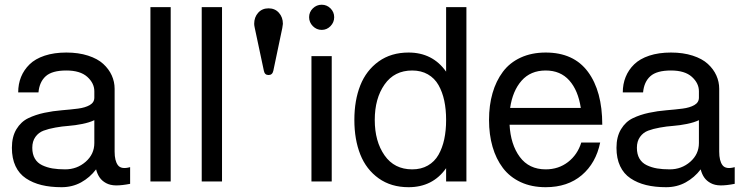

<svg xmlns="http://www.w3.org/2000/svg" viewBox="-20 -760 3117 804"><path d="M524.9 -60.1V9.8Q490.2 16.6 465.8 16.4Q441.4 16.1 424.3 6.8Q407.2 -2.4 397.5 -16.4Q387.7 -30.3 382.3 -50.8Q356.4 -16.6 319.6 3.7Q282.7 23.9 237.8 23.9Q190.9 23.9 154.1 14.9Q117.2 5.9 88.6 -13.2Q60.1 -32.2 44.9 -64.5Q29.8 -96.7 29.8 -141.1Q29.8 -187.5 48.8 -219Q67.9 -250.5 98.4 -265.1Q128.9 -279.8 165.5 -287.6Q202.1 -295.4 239 -298.3Q275.9 -301.3 306.4 -305.2Q336.9 -309.1 356 -320.1Q375 -331.1 375 -351.1V-377.9Q375 -411.6 345.5 -438.2Q315.9 -464.8 257.8 -464.8Q198.2 -464.8 171.6 -440.9Q145 -417 141.1 -373H56.2Q56.2 -408.2 68.1 -437.7Q80.1 -467.3 103.8 -490.5Q127.4 -513.7 167 -526.9Q206.5 -540 257.8 -540Q308.6 -540 348.6 -527.1Q388.7 -514.2 412.4 -492.4Q436 -470.7 448 -444.1Q460 -417.5 460 -388.2V-125Q460 -86.4 473.9 -68.1Q487.8 -49.8 524.9 -60.1ZM375 -161.1V-256.8Q355 -247.1 324.7 -241Q294.4 -234.9 267.3 -232.9Q240.2 -231 211.7 -225.8Q183.1 -220.7 162.4 -212.9Q141.6 -205.1 128.4 -186.8Q115.2 -168.5 115.2 -141.1Q115.2 -114.3 126 -95.9Q136.7 -77.6 156.7 -68.1Q176.8 -58.6 199.7 -54.7Q222.7 -50.8 252.9 -50.8Q302.2 -50.8 338.6 -82.5Q375 -114.3 375 -161.1Z M609.9 0V-730H694.8V0Z M824.7 0V-730H909.7V0Z M1044.4 -660.2Q1044.4 -688 1061 -706.5Q1077.6 -725.1 1104.5 -725.1Q1131.3 -725.1 1147.9 -706.5Q1164.6 -688 1164.6 -660.2Q1164.6 -656.2 1162.1 -642.6L1124.5 -463.4Q1120.6 -445.8 1104.5 -445.8Q1088.4 -445.8 1085 -463.4L1046.9 -642.6Q1044.4 -653.8 1044.4 -660.2Z M1284.2 0V-524.9H1369.1V0ZM1290 -650.6Q1274.4 -666.5 1274.4 -688Q1274.4 -709.5 1290 -724.9Q1305.7 -740.2 1327.1 -740.2Q1348.6 -740.2 1364 -724.9Q1379.4 -709.5 1379.4 -688Q1379.4 -666.5 1364 -650.6Q1348.6 -634.8 1327.1 -634.8Q1305.7 -634.8 1290 -650.6Z M1933.1 0H1848.1V-55.7Q1792 23.9 1690.9 23.9Q1617.7 23.9 1565.7 -13.2Q1513.7 -50.3 1488.8 -113Q1463.9 -175.8 1463.9 -257.8Q1463.9 -339.8 1488.8 -402.6Q1513.7 -465.3 1565.7 -502.7Q1617.7 -540 1690.9 -540Q1791.5 -540 1848.1 -460V-730H1933.1ZM1706.1 -464.8Q1631.3 -464.8 1590.3 -406.2Q1549.3 -347.7 1549.3 -257.8Q1549.3 -168 1590.3 -109.4Q1631.3 -50.8 1706.1 -50.8Q1743.7 -50.8 1771.7 -66.9Q1799.8 -83 1816.2 -111.8Q1832.5 -140.6 1840.3 -177Q1848.1 -213.4 1848.1 -257.8Q1848.1 -302.2 1840.3 -338.6Q1832.5 -375 1816.2 -403.8Q1799.8 -432.6 1771.7 -448.7Q1743.7 -464.8 1706.1 -464.8Z M2265.1 23.9Q2206.1 23.9 2160.4 2.7Q2114.7 -18.6 2085.9 -56.6Q2057.1 -94.7 2042.5 -145.5Q2027.8 -196.3 2027.8 -257.8Q2027.8 -319.3 2042.5 -370.1Q2057.1 -420.9 2085.7 -459.2Q2114.3 -497.6 2160.2 -518.8Q2206.1 -540 2265.1 -540Q2382.3 -540 2442.1 -459.2Q2502 -378.4 2502 -237.8H2417H2113.8Q2118.2 -154.8 2156.7 -102.8Q2195.3 -50.8 2265.1 -50.8Q2318.8 -50.8 2358.6 -81.5Q2398.4 -112.3 2414.1 -163.1H2493.2Q2475.6 -77.1 2416.3 -26.6Q2356.9 23.9 2265.1 23.9ZM2265.1 -464.8Q2201.7 -464.8 2164.1 -422.1Q2126.5 -379.4 2116.2 -308.1H2412.1Q2400.9 -381.8 2363.8 -423.3Q2326.7 -464.8 2265.1 -464.8Z M3056.6 -60.1V9.8Q3022 16.6 2997.6 16.4Q2973.1 16.1 2956.1 6.8Q2939 -2.4 2929.2 -16.4Q2919.4 -30.3 2914.1 -50.8Q2888.2 -16.6 2851.3 3.7Q2814.5 23.9 2769.5 23.9Q2722.7 23.9 2685.8 14.9Q2648.9 5.9 2620.4 -13.2Q2591.8 -32.2 2576.7 -64.5Q2561.5 -96.7 2561.5 -141.1Q2561.5 -187.5 2580.6 -219Q2599.6 -250.5 2630.1 -265.1Q2660.6 -279.8 2697.3 -287.6Q2733.9 -295.4 2770.8 -298.3Q2807.6 -301.3 2838.1 -305.2Q2868.7 -309.1 2887.7 -320.1Q2906.7 -331.1 2906.7 -351.1V-377.9Q2906.7 -411.6 2877.2 -438.2Q2847.7 -464.8 2789.6 -464.8Q2730 -464.8 2703.4 -440.9Q2676.8 -417 2672.9 -373H2587.9Q2587.9 -408.2 2599.9 -437.7Q2611.8 -467.3 2635.5 -490.5Q2659.2 -513.7 2698.7 -526.9Q2738.3 -540 2789.6 -540Q2840.3 -540 2880.4 -527.1Q2920.4 -514.2 2944.1 -492.4Q2967.8 -470.7 2979.7 -444.1Q2991.7 -417.5 2991.7 -388.2V-125Q2991.7 -86.4 3005.6 -68.1Q3019.5 -49.8 3056.6 -60.1ZM2906.7 -161.1V-256.8Q2886.7 -247.1 2856.4 -241Q2826.2 -234.9 2799.1 -232.9Q2772 -231 2743.4 -225.8Q2714.8 -220.7 2694.1 -212.9Q2673.3 -205.1 2660.2 -186.8Q2647 -168.5 2647 -141.1Q2647 -114.3 2657.7 -95.9Q2668.5 -77.6 2688.5 -68.1Q2708.5 -58.6 2731.4 -54.7Q2754.4 -50.8 2784.7 -50.8Q2834 -50.8 2870.4 -82.5Q2906.7 -114.3 2906.7 -161.1Z"/></svg>

Font: Miedinger*
Style: Book
Weight: 400
Version: Version 001.000